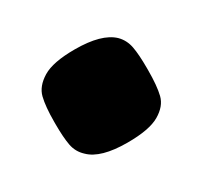

<svg xmlns="http://www.w3.org/2000/svg" viewBox="-58 -476 353 335"><g transform="rotate(-30 118.5 -308.5)"><path d="M212 -311V-307Q212 -275 207.5 -257Q203 -239 182.5 -227Q162 -215 118 -215Q64 -215 43 -236Q31 -247 28 -263Q25 -279 25 -306V-310Q25 -341 29.5 -359Q34 -377 54.5 -389.5Q75 -402 119 -402Q173 -402 195 -381Q206 -370 209 -354Q212 -338 212 -311Z"/></g></svg>

Font: Fredoka One
Style: Regular
Weight: 400
Designer: Milena B. Brandão, Ben Nathan
Version: Version 2.000; ttfautohint (v1.5.33-1714) -l 8 -r 50 -G 200 